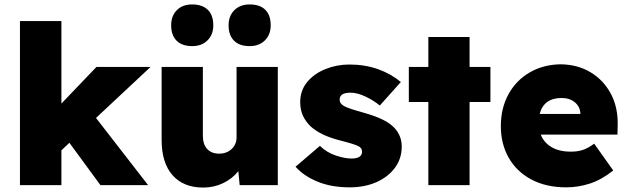

<svg xmlns="http://www.w3.org/2000/svg" viewBox="-20 -835 2833 866"><path d="M70 0V-740H257V-368L415 -533H659L413 -303L648 0H433L293 -191L257 -157V0Z M897 11Q807 11 758 -45Q709 -101 709 -204V-533H895V-223Q895 -184 914.5 -163Q934 -142 968 -142Q1003 -142 1025 -163Q1047 -184 1047 -216V-533H1233V0H1061L1055 -63Q1028 -29 986.5 -9Q945 11 897 11ZM1106 -627Q1060 -627 1035.5 -651.5Q1011 -676 1011 -721Q1011 -763 1037 -789Q1063 -815 1106 -815Q1152 -815 1176.5 -791Q1201 -767 1201 -721Q1201 -679 1175 -653Q1149 -627 1106 -627ZM847 -627Q801 -627 776.5 -651.5Q752 -676 752 -721Q752 -763 777.5 -789Q803 -815 847 -815Q892 -815 917 -791Q942 -767 942 -721Q942 -679 916 -653Q890 -627 847 -627Z M1557 10Q1474 10 1411.5 -16Q1349 -42 1313 -83L1423 -177Q1454 -147 1494.5 -133.5Q1535 -120 1566 -120Q1613 -120 1613 -151Q1613 -168 1596 -176Q1579 -185 1512 -202Q1426 -224 1381 -265Q1359 -286 1346.5 -313Q1334 -340 1334 -374Q1334 -427 1365.5 -465Q1397 -503 1448 -523.5Q1499 -544 1556 -544Q1626 -544 1685 -523Q1744 -502 1788 -465L1693 -359Q1667 -381 1629.5 -399Q1592 -417 1561 -417Q1512 -417 1512 -386Q1512 -367 1533 -356Q1542 -351 1564 -343.5Q1586 -336 1626 -325Q1672 -312 1706 -295.5Q1740 -279 1761 -256Q1792 -221 1792 -174Q1792 -120 1761.5 -78.5Q1731 -37 1678 -13.5Q1625 10 1557 10Z M1912 0V-375H1824V-533H1912V-668H2098V-533H2192V-375H2098V0Z M2534 10Q2443 10 2376.5 -25.5Q2310 -61 2274.5 -123.5Q2239 -186 2239 -266Q2239 -347 2273.5 -410Q2308 -473 2369.5 -508.5Q2431 -544 2509 -545Q2586 -544 2644.5 -508.5Q2703 -473 2735.5 -411.5Q2768 -350 2766 -270L2765 -228H2419Q2433 -192 2467.5 -171.5Q2502 -151 2555 -151Q2586 -151 2609.5 -159Q2633 -167 2660 -187L2746 -66Q2693 -24 2640.5 -7Q2588 10 2534 10ZM2513 -393Q2433 -393 2414 -321H2598Q2597 -353 2573.5 -373Q2550 -393 2513 -393Z"/></svg>

Font: Lexend ExtraBold
Style: Regular
Weight: 800
Designer: Bonnie Shaver-Troup, Thomas Jockin
Foundry: Lexend
Version: Version 1.007; ttfautohint (v1.8.3)